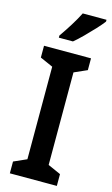

<svg xmlns="http://www.w3.org/2000/svg" viewBox="-140 -1080 603 1038"><g transform="rotate(15 161.5 -561.5)"><path d="M293 -93H30V-159L102 -191V-709L30 -741V-807H293V-741L221 -709V-191L293 -159ZM320 -1020Q306 -1001 280.5 -973.5Q255 -946 226.5 -917.5Q198 -889 175 -870H96V-882Q122 -919 146 -957.5Q170 -996 187 -1030H320Z"/></g></svg>

Font: Noto Sans Kannada UI Condensed SemiBold
Style: Regular
Weight: 600
Width: 3
Designer: Jelle Bosma - Monotype Design Team
Foundry: Monotype Imaging Inc.
Version: Version 2.005; ttfautohint (v1.8.4.7-5d5b)